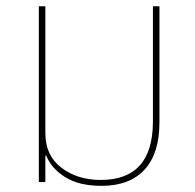

<svg xmlns="http://www.w3.org/2000/svg" viewBox="-20 -586 628 618"><path d="M306.2 12.2Q234.9 12.2 190.2 -15.6Q145.5 -43.5 128.9 -85H126V0H105V-565.9H126V-157.2Q126 -85.4 177.7 -46.1Q229.5 -6.8 304.2 -6.8Q472.2 -6.8 472.2 -194.8V-565.9H493.2V-191.9Q493.2 -92.3 445.3 -40Q397.5 12.2 306.2 12.2Z"/></svg>

Font: Anuphan Thin
Style: Regular
Weight: 250
Designer: Mike Abbink, Paul van der Laan, Pieter van Rosmalen, Mint Tantisuwanna
Foundry: Bold Monday; Cadson Demak
Version: Version 3.002;hotconv 1.0.109;makeotfexe 2.5.65596